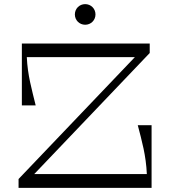

<svg xmlns="http://www.w3.org/2000/svg" viewBox="-20 -911 825 931"><path d="M393 -791C421 -791 443 -813 443 -841C443 -869 421 -891 393 -891C365 -891 343 -869 343 -841C343 -813 365 -791 393 -791ZM648 -304C668 -227 688 -158 692 -67H146L706 -654V-700H86V-400H153C134 -479 114 -545 110 -634H634L70 -43V0H715V-304Z"/></svg>

Font: Space Cowgirl Light
Style: Regular
Weight: 300
Designer: Valery Marier
Foundry: Valery Marier
Version: Version 1.000;hotconv 1.0.109;makeotfexe 2.5.65596